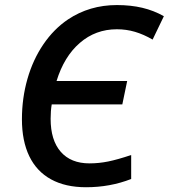

<svg xmlns="http://www.w3.org/2000/svg" viewBox="-20 -745 681 774"><path d="M68.4 -264.2Q68.4 -349.1 90.6 -426.8Q112.8 -504.4 154.8 -566.2Q196.8 -627.9 253.9 -666.5Q340.8 -724.6 451.2 -724.6Q507.3 -724.6 553.7 -713.6Q600.1 -702.6 640.6 -679.7L595.2 -585.4Q559.1 -606.4 524.2 -616.7Q489.3 -627 451.2 -627Q365.2 -627 301.8 -572Q238.3 -517.1 208 -418.5H492.7L473.1 -324.2H188.5Q184.1 -297.9 184.1 -266.1Q184.1 -179.7 224.9 -133.1Q265.6 -86.4 340.8 -86.4Q378.4 -86.4 416 -94Q453.6 -101.6 508.8 -120.1V-23.4Q423.8 9.8 326.7 9.8Q243.7 9.8 185.8 -22Q127.9 -53.7 98.1 -115.2Q68.4 -176.8 68.4 -264.2Z"/></svg>

Font: Viking Open Sans Light
Style: Bold Italic
Weight: 600
Italic angle: -12°
Foundry: Ascender Corporation
Version: Version 2.000